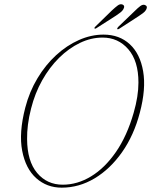

<svg xmlns="http://www.w3.org/2000/svg" viewBox="-20 -874 714 907"><path d="M469 -710.5Q544 -710.5 593 -665.2Q642 -620 656.2 -537.2Q670.5 -454.5 640.5 -341.5Q612.5 -234.5 556.5 -155Q500.5 -75.5 427 -31.5Q353.5 12.5 271.5 12.5Q201.5 12.5 151.2 -32.2Q101 -77 84.8 -161.8Q68.5 -246.5 99.5 -366Q119 -441 157 -504.2Q195 -567.5 245.2 -613.5Q295.5 -659.5 353 -685Q410.5 -710.5 469 -710.5ZM276.5 -1.5Q345.5 -1.5 410.2 -40.8Q475 -80 527.5 -155.8Q580 -231.5 611.5 -341.5Q634 -419.5 634 -484Q634 -586 586.2 -641.2Q538.5 -696.5 464.5 -696.5Q410 -696.5 357.5 -671.2Q305 -646 259.2 -600.8Q213.5 -555.5 179.2 -494.5Q145 -433.5 127 -362Q116.5 -321.5 112 -285.2Q107.5 -249 108 -217Q108.5 -113 155.2 -57.2Q202 -1.5 276.5 -1.5ZM508.5 -824.5Q524.5 -839.5 536 -848Q547.5 -856.5 557.5 -853Q572.5 -847.5 562.5 -830Q557.5 -821.5 548.5 -814.8Q539.5 -808 528.5 -800.5L435.5 -741Q429 -736.5 426 -740.5Q425.5 -744 432 -750ZM616 -821.5Q631.5 -837 643 -845.5Q654.5 -854 664.5 -850.5Q679.5 -845 670 -827.5Q664.5 -818.5 655.2 -811.8Q646 -805 635.5 -798L543 -738Q535.5 -733.5 533.5 -737.5Q533 -741 539 -747.5Z"/></svg>

Font: Fraunces 144pt Soft Thin
Style: Italic
Weight: 100
Italic angle: -16°
Version: Version 1.000;[0bf87f6ff]